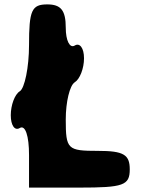

<svg xmlns="http://www.w3.org/2000/svg" viewBox="-20 -903 639 873"><path d="M112 -698C112 -598 92 -501 70 -488C47 -474 29 -425 29 -379C29 -333 47 -307 70 -321C95 -336 112 -286 112 -198V-50H341C541 -50 570 -60 570 -133C570 -200 542 -217 425 -217C287 -217 279 -224 279 -360C279 -439 297 -515 320 -529C343 -543 362 -592 362 -638C362 -684 343 -710 320 -696C297 -682 279 -719 279 -777C279 -856 257 -883 195 -883C124 -883 112 -856 112 -698Z"/></svg>

Font: Hussar Skorodowane
Style: Bold
Weight: 700
Foundry: Cannot Into Space Fonts
Version: Version 0.892